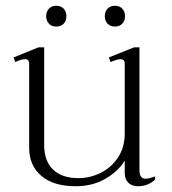

<svg xmlns="http://www.w3.org/2000/svg" viewBox="-20 -635 597 665"><path d="M140 -579Q140 -595 149.5 -605Q159 -615 175 -615Q191 -615 200.5 -605Q210 -595 210 -579Q210 -563 200.5 -553Q191 -543 175 -543Q159 -543 149.5 -553Q140 -563 140 -579ZM343 -579Q343 -595 352.5 -605Q362 -615 378 -615Q394 -615 403.5 -605Q413 -595 413 -579Q413 -563 403.5 -553Q394 -543 378 -543Q362 -543 352.5 -553Q343 -563 343 -579ZM517 -24V-13Q493 10 458 10Q437 10 424.5 -2Q412 -14 412 -37V-79Q392 -44 347 -17Q302 10 242 10Q165 10 123 -26Q81 -62 81 -123V-415Q81 -430 67 -430Q53 -430 33 -420L27 -436L113 -471H133V-133Q133 -77 164 -47.5Q195 -18 251 -18Q292 -18 329 -36.5Q366 -55 389 -90Q412 -125 412 -172V-415Q412 -430 397 -430Q386 -430 363 -420L357 -436L444 -471H463V-46Q463 -16 484 -16Q495 -16 517 -24Z"/></svg>

Font: Taviraj ExtraLight
Style: Regular
Weight: 275
Designer: Katatrad Team
Foundry: CadsonDemak
Version: Version 1.001